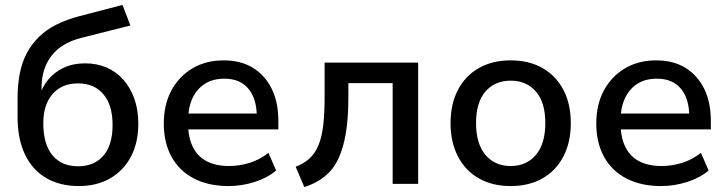

<svg xmlns="http://www.w3.org/2000/svg" viewBox="-20 -743 2940 776"><path d="M299 9Q223 9 167.5 -23Q112 -55 81.5 -117.5Q51 -180 51 -271V-345Q51 -400 60 -446Q69 -492 88.5 -528.5Q108 -565 137.5 -594Q167 -623 208 -643.5Q249 -664 302 -678L475 -723L507 -640L309 -590Q229 -570 188.5 -518Q148 -466 148 -388V-346H137Q148 -388 173.5 -419.5Q199 -451 237 -469Q275 -487 324 -487Q372 -487 411 -470Q450 -453 478.5 -421Q507 -389 523 -344Q539 -299 539 -243Q539 -166 509 -109.5Q479 -53 425 -22Q371 9 299 9ZM295 -71Q361 -71 398 -114Q435 -157 435 -238Q435 -318 398 -362Q361 -406 295 -406Q230 -406 192.5 -363Q155 -320 155 -245Q155 -160 192 -115.5Q229 -71 295 -71Z M904 9Q823 9 764 -21.5Q705 -52 673.5 -109Q642 -166 642 -244Q642 -320 672.5 -377Q703 -434 757.5 -466.5Q812 -499 884 -499Q953 -499 1002 -469Q1051 -439 1078 -384.5Q1105 -330 1105 -254V-220H722V-284H1034L1018 -269Q1018 -344 984 -384.5Q950 -425 887 -425Q840 -425 807.5 -404Q775 -383 757.5 -345Q740 -307 740 -254V-247Q740 -189 759 -150Q778 -111 815 -91.5Q852 -72 906 -72Q947 -72 988 -84.5Q1029 -97 1065 -125L1096 -54Q1061 -24 1009 -7.5Q957 9 904 9Z M1210 13 1175 -69Q1209 -82 1231.5 -103Q1254 -124 1267.5 -157Q1281 -190 1286.5 -237.5Q1292 -285 1292 -352V-490H1670V0H1567V-407H1388V-349Q1388 -267 1378 -206Q1368 -145 1347.5 -101.5Q1327 -58 1292.5 -30Q1258 -2 1210 13Z M2044 9Q1970 9 1915.5 -22Q1861 -53 1831 -110.5Q1801 -168 1801 -245Q1801 -323 1831 -380Q1861 -437 1915.5 -468Q1970 -499 2044 -499Q2118 -499 2172.5 -468Q2227 -437 2257 -380Q2287 -323 2287 -245Q2287 -168 2257 -110.5Q2227 -53 2172.5 -22Q2118 9 2044 9ZM2044 -72Q2108 -72 2146 -117Q2184 -162 2184 -246Q2184 -329 2146 -373Q2108 -417 2044 -417Q1980 -417 1942 -373Q1904 -329 1904 -246Q1904 -162 1942 -117Q1980 -72 2044 -72Z M2652 9Q2571 9 2512 -21.5Q2453 -52 2421.5 -109Q2390 -166 2390 -244Q2390 -320 2420.5 -377Q2451 -434 2505.5 -466.5Q2560 -499 2632 -499Q2701 -499 2750 -469Q2799 -439 2826 -384.5Q2853 -330 2853 -254V-220H2470V-284H2782L2766 -269Q2766 -344 2732 -384.5Q2698 -425 2635 -425Q2588 -425 2555.5 -404Q2523 -383 2505.5 -345Q2488 -307 2488 -254V-247Q2488 -189 2507 -150Q2526 -111 2563 -91.5Q2600 -72 2654 -72Q2695 -72 2736 -84.5Q2777 -97 2813 -125L2844 -54Q2809 -24 2757 -7.5Q2705 9 2652 9Z"/></svg>

Font: Nunito Sans 11pt SemiBold
Style: Regular
Weight: 600
Version: Version 3.101;gftools[0.9.27]